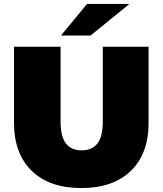

<svg xmlns="http://www.w3.org/2000/svg" viewBox="-20 -937 824 973"><path d="M51 -315V-700H287V-322Q287 -244 314.5 -209.5Q342 -175 394 -175Q446 -175 473.5 -209.5Q501 -244 501 -322V-700H733V-315Q733 -158 643 -71Q553 16 392 16Q231 16 141 -71Q51 -158 51 -315ZM421 -917H636L439 -757H289Z"/></svg>

Font: CMG Sans Black
Style: Regular
Weight: 900
Designer: Julieta Ulanovsky
Foundry: Julieta Ulanovsky
Version: Version 7.200